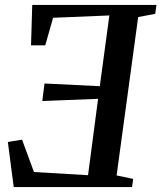

<svg xmlns="http://www.w3.org/2000/svg" viewBox="-20 -763 658 783"><path d="M36 0 12 -184 70 -193.5 118.5 -61.5 339 -48.5 380 -360 152.5 -351 161.5 -422.5 387 -411.5 426 -700 196.5 -690.5 164.5 -578H106.5L111.5 -743H618L613 -706.5L543.5 -693.5L455.5 -47.5L523 -33.5L518.5 0Z"/></svg>

Font: Merriweather 60pt Medium
Style: Italic
Weight: 500
Italic angle: -7.8°
Version: Version 2.101